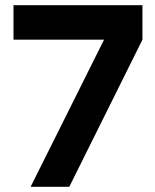

<svg xmlns="http://www.w3.org/2000/svg" viewBox="-20 -720 598 740"><path d="M32 -567H381L98 0H247L529 -567V-700H32Z"/></svg>

Font: Unageo
Style: Bold
Weight: 700
Designer: Richard Sepsi
Foundry: Richard Sepsi
Version: Version 2.000